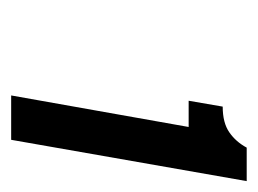

<svg xmlns="http://www.w3.org/2000/svg" viewBox="-79 -827 462 344"><g transform="rotate(90 152.0 -655.0)"><path d="M151 -444 207.5 -762H160.5L171 -823Q200 -823 217 -834.8Q234 -846.5 244.5 -866H304.5L230.5 -444Z"/></g></svg>

Font: Overpass Medium
Style: Italic
Weight: 500
Italic angle: -10°
Designer: Delve Withrington, Dave Bailey, Thomas Jockin
Foundry: Delve Fonts LLC
Version: Version 4.000